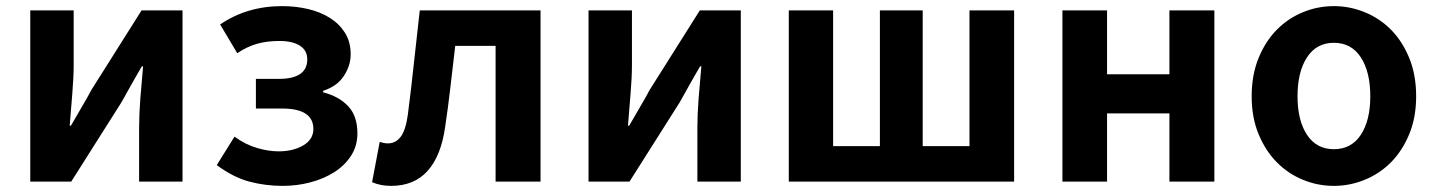

<svg xmlns="http://www.w3.org/2000/svg" viewBox="-20 -594 4696 628"><path d="M79 -560H221V-383Q221 -341 216.5 -288Q212 -235 208 -183H212Q219 -195 228 -210.5Q237 -226 246 -241.5Q255 -257 264 -272.5Q273 -288 279 -300L443 -560H577V0H435V-176Q435 -219 439 -271.5Q443 -324 448 -377H444Q437 -365 428 -349.5Q419 -334 410 -318Q401 -302 392.5 -286.5Q384 -271 377 -259L213 0H79Z M905 14Q848 14 795.5 0Q743 -14 689 -54L747 -147Q783 -121 820.5 -110Q858 -99 891 -99Q939 -99 972 -118.5Q1005 -138 1005 -172Q1005 -239 903 -239H817V-336H892Q985 -336 985 -400Q985 -429 961 -444.5Q937 -460 894 -460Q854 -460 821.5 -451Q789 -442 756 -420L700 -514Q788 -574 903 -574Q947 -574 987.5 -564.5Q1028 -555 1059 -535.5Q1090 -516 1108.5 -486.5Q1127 -457 1127 -416Q1127 -380 1105 -346Q1083 -312 1037 -297V-292Q1088 -279 1118.5 -247Q1149 -215 1149 -158Q1149 -117 1128.5 -85Q1108 -53 1073.5 -31Q1039 -9 995 2.5Q951 14 905 14Z M1259 14Q1225 14 1197 2L1222 -130Q1228 -128 1234.5 -126.5Q1241 -125 1249 -125Q1274 -125 1290.5 -146.5Q1307 -168 1314 -219Q1325 -304 1334 -389Q1343 -474 1353 -560H1748V0H1601V-444H1469Q1461 -378 1453.5 -311.5Q1446 -245 1436 -179Q1423 -85 1379 -35.5Q1335 14 1259 14Z M1905 -560H2047V-383Q2047 -341 2042.5 -288Q2038 -235 2034 -183H2038Q2045 -195 2054 -210.5Q2063 -226 2072 -241.5Q2081 -257 2090 -272.5Q2099 -288 2105 -300L2269 -560H2403V0H2261V-176Q2261 -219 2265 -271.5Q2269 -324 2274 -377H2270Q2263 -365 2254 -349.5Q2245 -334 2236 -318Q2227 -302 2218.5 -286.5Q2210 -271 2203 -259L2039 0H1905Z M2560 -560H2705V-116H2858V-560H2998V-116H3151V-560H3297V0H2560Z M3455 -560H3601V-351H3805V-560H3952V0H3805V-223H3601V0H3455Z M4343 14Q4290 14 4241.5 -6Q4193 -26 4156 -63.5Q4119 -101 4096.5 -155.5Q4074 -210 4074 -279Q4074 -349 4096.5 -404Q4119 -459 4156 -496.5Q4193 -534 4241.5 -554Q4290 -574 4343 -574Q4395 -574 4444 -554Q4493 -534 4530 -496.5Q4567 -459 4589.5 -404Q4612 -349 4612 -279Q4612 -210 4589.5 -155.5Q4567 -101 4530 -63.5Q4493 -26 4444 -6Q4395 14 4343 14ZM4343 -106Q4400 -106 4431 -153Q4462 -200 4462 -279Q4462 -359 4431 -406.5Q4400 -454 4343 -454Q4286 -454 4255 -406.5Q4224 -359 4224 -279Q4224 -200 4255 -153Q4286 -106 4343 -106Z"/></svg>

Font: SpoqaHanSans-Bold
Style: Regular
Weight: 700
Designer: [Spoqa Han Sans] Dong-huui Kim \uAE40 \uB3D9 \uD718   [Noto Sans] Ryoko NISHIZUKA \u897F \u585A \u6DBC \u5B50  (kana & i
Foundry: Spoqa (http://www.spoqa-han-sans.com)
Version: Version 2.000